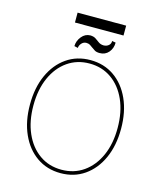

<svg xmlns="http://www.w3.org/2000/svg" viewBox="-144 -1113 1034 1226"><g transform="rotate(15 373.5 -500.0)"><path d="M674.7 -363.6Q674.7 -252.5 636.7 -168.3Q598.7 -84.2 530.9 -37.1Q463.1 9.9 373.6 9.9Q283.7 9.9 215.9 -37.3Q148.1 -84.5 110.3 -168.7Q72.4 -252.8 72.4 -363.6Q72.4 -474.8 110.4 -558.8Q148.4 -642.8 216.3 -690Q284.1 -737.2 373.6 -737.2Q463.1 -737.2 530.9 -690.2Q598.7 -643.1 636.7 -558.9Q674.7 -474.8 674.7 -363.6ZM652 -363.6Q652 -468 616.8 -547.1Q581.7 -626.1 519 -670.3Q456.3 -714.5 373.6 -714.5Q291.2 -714.5 228.5 -670.6Q165.8 -626.8 130.5 -547.8Q95.2 -468.8 95.2 -363.6Q95.2 -259.9 130 -180.9Q164.8 -101.9 227.5 -57.4Q290.1 -12.8 373.6 -12.8Q456.3 -12.8 519.2 -57Q582 -101.2 617.2 -180.2Q652.3 -259.2 652 -363.6ZM535.5 -1008.5V-943.2H214.5V-1008.5ZM474.4 -890.6 498.6 -886.4Q498.6 -848.4 475.9 -821.7Q453.1 -795.1 416.2 -795.5Q396.3 -795.5 384.4 -802.4Q372.5 -809.3 362.6 -817.1Q353.3 -824.6 343.4 -830.6Q333.5 -836.6 318.2 -836.6Q300.4 -836.3 287.6 -822.1Q274.9 -807.9 274.1 -791.2L250 -796.9Q250.7 -832 274 -860.4Q297.2 -888.8 331 -889.2Q353.7 -888.8 367.7 -879.1Q381.7 -869.3 395.2 -859.6Q408.7 -849.8 429 -849.4Q448.2 -849.8 461.6 -861Q475.1 -872.2 474.4 -890.6Z"/></g></svg>

Font: Inter Thin BETA
Style: Regular
Weight: 100
Designer: Rasmus Andersson
Foundry: rsms
Version: Version 3.011;git-f93a4a705